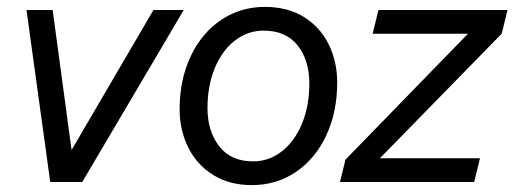

<svg xmlns="http://www.w3.org/2000/svg" viewBox="-20 -529 1495 558"><path d="M188 -93 426 -500H514L219 0H126L57 -500H133Z M502 -212Q502 -297 534 -365Q566 -433 622.5 -471Q679 -509 750 -509Q815 -509 862.5 -480Q910 -451 935 -400.5Q960 -350 960 -289Q960 -203 928 -135Q896 -67 839.5 -29Q783 9 712 9Q647 9 599.5 -20.5Q552 -50 527 -100.5Q502 -151 502 -212ZM879 -286Q879 -354 845 -397Q811 -440 746 -440Q700 -440 662.5 -411Q625 -382 604 -330.5Q583 -279 583 -215Q583 -148 617 -104Q651 -60 716 -60Q762 -60 799.5 -89.5Q837 -119 858 -170.5Q879 -222 879 -286Z M1080 -500H1455L1438 -431L1084 -69H1375L1358 0H968L984 -65L1340 -431H1063Z"/></svg>

Font: CBA Beacon Sans
Style: Italic
Weight: 400
Italic angle: -13°
Designer: Wei Huang
Foundry: Wei Huang
Version: Version 1.002